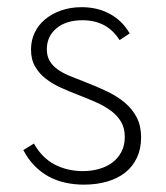

<svg xmlns="http://www.w3.org/2000/svg" viewBox="-20 -500 462 535"><path d="M213.6 14.5Q187.7 14.5 163.2 9.3Q138.6 4.1 116.8 -7.5Q95 -19.1 76.8 -37.5Q58.6 -55.9 45 -81.8L74.5 -100Q97.3 -59.5 132.7 -41.4Q168.2 -23.2 210.9 -23.2Q234.1 -23.2 255.5 -29.1Q276.8 -35 292.7 -46.8Q308.6 -58.6 318.2 -76.6Q327.7 -94.5 327.7 -118.6Q327.7 -142.7 317.7 -160Q307.7 -177.3 290 -190.7Q272.3 -204.1 248.2 -214.8Q224.1 -225.5 195.9 -236.4Q173.2 -245 150 -255.5Q126.8 -265.9 108.2 -280.2Q89.5 -294.5 78 -314.3Q66.4 -334.1 66.4 -361.8Q66.4 -387.3 76.6 -408.9Q86.8 -430.5 105.7 -446.1Q124.5 -461.8 150.5 -470.9Q176.4 -480 207.7 -480Q251.8 -480 286.4 -461.1Q320.9 -442.3 341.4 -406.8L313.2 -388.2Q295.9 -415.9 270 -429.8Q244.1 -443.6 210 -443.6Q164.1 -443.6 137.3 -421.1Q110.5 -398.6 110.5 -362.7Q110.5 -344.1 118.2 -330.7Q125.9 -317.3 140 -307Q154.1 -296.8 173.9 -288.6Q193.6 -280.5 217.3 -271.4Q250.5 -258.6 278.9 -245Q307.3 -231.4 328.2 -213.6Q349.1 -195.9 361.1 -172.5Q373.2 -149.1 373.2 -117.3Q373.2 -85.5 361.6 -60.7Q350 -35.9 329.1 -19.3Q308.2 -2.7 278.6 5.9Q249.1 14.5 213.6 14.5Z"/></svg>

Font: Spartan Light
Style: Regular
Weight: 300
Designer: Matt Bailey, Mirko Velimirovic
Foundry: Matt Bailey
Version: Version 1.005